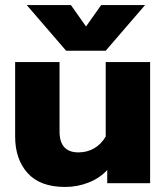

<svg xmlns="http://www.w3.org/2000/svg" viewBox="-20 -726 660 761"><path d="M86 -706H261L321 -621L381 -706H555L399 -525H242ZM40 -185V-480H216V-205Q216 -122 291 -122Q325 -122 353 -138Q381 -154 399 -185V-480H575V0H405V-52Q374 -19 330 -2Q286 15 238 15Q139 15 89.5 -40Q40 -95 40 -185Z"/></svg>

Font: Prompt
Style: Bold
Weight: 700
Designer: Katatrad Team
Foundry: CadsonDemak
Version: Version 1.000